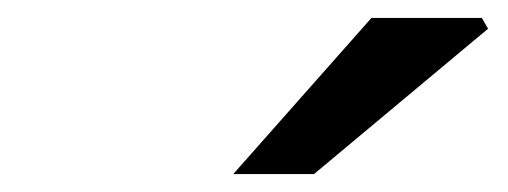

<svg xmlns="http://www.w3.org/2000/svg" viewBox="-20 -764 566 214"><path d="M240 -570 394 -744H517L524 -732L330 -570Z"/></svg>

Font: Source Sans 3 SemiBold
Style: Italic
Weight: 600
Italic angle: -11°
Designer: Paul D. Hunt
Foundry: Adobe
Version: Version 3.046;hotconv 1.0.118;makeotfexe 2.5.65603